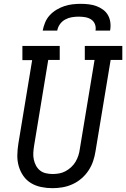

<svg xmlns="http://www.w3.org/2000/svg" viewBox="-20 -975 659 1003"><path d="M254 8Q224 8 195 2Q166 -4 142 -18.5Q118 -33 102 -56Q86 -79 78 -106.5Q70 -134 70.5 -164Q71 -194 76 -225L148 -661H97V-735H292V-662H232L158 -213Q155 -194 154 -176.5Q153 -159 156.5 -142Q160 -125 168 -110Q176 -95 189 -84.5Q202 -74 219.5 -70Q237 -66 255 -66Q272 -66 289 -69Q306 -72 322 -80.5Q338 -89 352 -102Q366 -115 375 -130.5Q384 -146 389.5 -163Q395 -180 397 -197L474 -662H423V-735H619V-662H558L479 -185Q475 -159 466.5 -133.5Q458 -108 442.5 -84.5Q427 -61 405.5 -42.5Q384 -24 358.5 -12.5Q333 -1 306.5 3.5Q280 8 254 8ZM203 -815Q207 -836 215.5 -857Q224 -878 239.5 -895Q255 -912 275 -924Q295 -936 316 -943Q337 -950 359 -952.5Q381 -955 402 -955Q423 -955 444 -952.5Q465 -950 484 -943Q503 -936 519 -924Q535 -912 544.5 -895Q554 -878 556.5 -857Q559 -836 555 -815H479Q482 -833 476 -848.5Q470 -864 456.5 -873Q443 -882 426 -885Q409 -888 391 -888Q373 -888 355 -885Q337 -882 320.5 -873Q304 -864 293 -848.5Q282 -833 279 -815Z"/></svg>

Font: Iosevka HT Extended
Style: Italic
Weight: 400
Width: 7
Italic angle: -9°
Monospace: yes
Designer: Belleve Invis
Foundry: Belleve Invis
Version: Version 32.3.0; ttfautohint (v1.8.4)